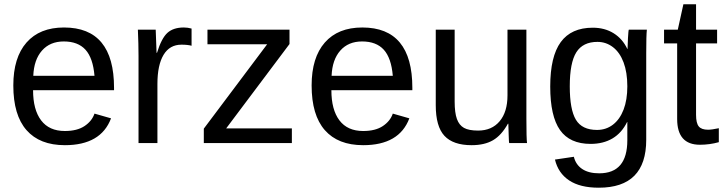

<svg xmlns="http://www.w3.org/2000/svg" viewBox="-20 -666 3374 894"><path d="M134 -246Q134 -155 171.5 -105.5Q209 -56 282 -56Q339 -56 373.5 -79Q408 -102 420 -137L497 -115Q450 10 282 10Q165 10 103.5 -60Q42 -130 42 -268Q42 -398 103.5 -468Q165 -538 278 -538Q511 -538 511 -257V-246ZM420 -313Q413 -396 378 -434.5Q343 -473 277 -473Q213 -473 175.5 -430.5Q138 -388 135 -313Z M625 0V-405Q625 -461 622 -528H705Q709 -438 709 -420H711Q732 -488 759.5 -513Q787 -538 836 -538Q854 -538 872 -533V-453Q854 -458 825 -458Q770 -458 741.5 -410.5Q713 -363 713 -275V0Z M929 0V-67L1224 -460H946V-528H1328V-461L1033 -68H1339V0Z M1523 -246Q1523 -155 1560.5 -105.5Q1598 -56 1671 -56Q1728 -56 1762.5 -79Q1797 -102 1809 -137L1886 -115Q1839 10 1671 10Q1554 10 1492.5 -60Q1431 -130 1431 -268Q1431 -398 1492.5 -468Q1554 -538 1667 -538Q1900 -538 1900 -257V-246ZM1809 -313Q1802 -396 1767 -434.5Q1732 -473 1666 -473Q1602 -473 1564.5 -430.5Q1527 -388 1524 -313Z M2097 -528V-193Q2097 -141 2107.5 -112Q2118 -83 2140.5 -70.5Q2163 -58 2206 -58Q2270 -58 2306.5 -101.5Q2343 -145 2343 -222V-528H2431V-113Q2431 -21 2434 0H2351Q2350 -2 2349.5 -13Q2349 -24 2348.5 -38Q2348 -52 2347 -90H2345Q2315 -36 2275.5 -13Q2236 10 2176 10Q2090 10 2049.5 -33.5Q2009 -77 2009 -176V-528Z M2768 208Q2681 208 2630 174Q2579 140 2564 77L2652 64Q2661 101 2691 121Q2721 141 2770 141Q2901 141 2901 -13V-98H2900Q2875 -47 2832 -21.5Q2789 4 2730 4Q2633 4 2587.5 -60.5Q2542 -125 2542 -263Q2542 -403 2591 -470Q2640 -537 2740 -537Q2796 -537 2837.5 -511Q2879 -485 2901 -438H2902Q2902 -453 2904 -489Q2906 -525 2908 -528H2992Q2989 -502 2989 -419V-15Q2989 208 2768 208ZM2901 -264Q2901 -329 2883.5 -375.5Q2866 -422 2834 -446.5Q2802 -471 2762 -471Q2694 -471 2663.5 -422.5Q2633 -374 2633 -264Q2633 -156 2661.5 -108.5Q2690 -61 2760 -61Q2802 -61 2834 -85.5Q2866 -110 2883.5 -155.5Q2901 -201 2901 -264Z M3327 -4Q3284 8 3239 8Q3133 8 3133 -112V-464H3072V-528H3136L3162 -646H3221V-528H3319V-464H3221V-131Q3221 -93 3233.5 -77.5Q3246 -62 3277 -62Q3294 -62 3327 -69Z"/></svg>

Font: TharLon
Style: Regular
Weight: 400
Designer: Sai Zin Di Di Zone
Foundry: Sai Zin Di Di Zone, Sun Tun
Version: Version 1.003 September 27 2012